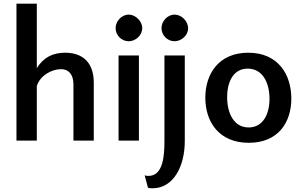

<svg xmlns="http://www.w3.org/2000/svg" viewBox="-20 -760 1637 1038"><path d="M179 -740H69V0H179V-295C197 -352 259 -386 310 -386C351 -386 377 -358 377 -304V0H487V-313C487 -434 414 -475 333 -475C265 -475 216 -450 179 -392Z M731 -460H621V0H731ZM605 -608C605 -569 637 -537 676 -537C713 -537 749 -569 749 -608C749 -645 713 -681 676 -681C637 -681 605 -645 605 -608Z M979 -460H869V2C869 79 863 191 783 191C775 191 766 190 762 188L780 255C784 257 794 258 804 258C918 258 979 139 979 3ZM853 -608C853 -570 885 -537 923 -537C961 -537 997 -569 997 -607C997 -645 962 -681 924 -681C885 -681 853 -645 853 -608Z M1322 -475C1164 -475 1090 -362 1090 -232C1090 -102 1163 12 1325 12C1483 12 1555 -97 1555 -227C1555 -357 1484 -475 1322 -475ZM1324 -71C1243 -71 1208 -150 1208 -235C1208 -318 1242 -389 1319 -389C1401 -389 1437 -311 1437 -226C1437 -143 1402 -71 1324 -71Z"/></svg>

Font: Quattrocento Sans
Style: Bold
Weight: 700
Designer: Pablo Impallari
Foundry: Pablo Impallari, Igino Marini, Brenda Gallo
Version: Version 2.000